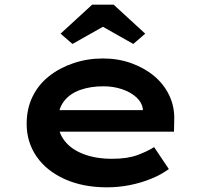

<svg xmlns="http://www.w3.org/2000/svg" viewBox="-20 -791 874 821"><path d="M437 10Q335 10 257 -25Q179 -60 136.5 -121.5Q94 -183 94 -261Q94 -326 119 -377.5Q144 -429 189.5 -465Q235 -501 294.5 -521Q354 -541 420 -541Q485 -541 541 -521Q597 -501 639 -466Q681 -431 704 -382.5Q727 -334 725 -277L724 -228H198L175 -320H607L591 -302V-324Q587 -353 563 -375Q539 -397 502 -409.5Q465 -422 422 -422Q367 -422 323 -406.5Q279 -391 253.5 -358Q228 -325 228 -272Q228 -225 256.5 -188.5Q285 -152 337.5 -132Q390 -112 459 -112Q525 -112 568 -128Q611 -144 639 -162L702 -68Q669 -44 626 -26.5Q583 -9 535 0.5Q487 10 437 10ZM290 -603 239 -647 374 -771H466L601 -647L550 -603L405 -685H435Z"/></svg>

Font: Lexend Peta SemiBold
Style: Regular
Weight: 600
Designer: Bonnie Shaver-Troup, Thomas Jockin
Foundry: Lexend
Version: Version 1.007